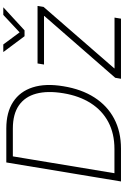

<svg xmlns="http://www.w3.org/2000/svg" viewBox="195 -982 787 1218"><g transform="rotate(-90 589.0 -373.5)"><path d="M254.9 0H71.3L78.1 -41.5H252.4Q350.1 -41.5 423.3 -80.3Q496.6 -119.1 543 -191.9Q589.4 -264.6 606 -365.7Q622.6 -466.3 603.3 -537.8Q584 -609.4 528.8 -647.7Q473.6 -686 381.8 -686H183.6L190.4 -727.5H382.3Q484.9 -727.5 551 -684.3Q617.2 -641.1 643.3 -560.1Q669.4 -479 650.4 -365.7Q631.8 -250.5 579.3 -168.7Q526.9 -86.9 444.8 -43.5Q362.8 0 254.9 0ZM212.4 -727.5 91.8 0H46.4L167 -727.5ZM697.8 0 704.1 -36.6 1095.7 -485.8 1096.2 -488.3H788.1L794.9 -529.3H1159.7L1153.3 -490.7L764.2 -43L763.7 -41H1085.9L1079.1 0ZM915.5 -746.6 992.2 -643.1 1103 -746.6H1150.4L1149.9 -745.1L1004.9 -611.8H967.8L868.2 -745.1L868.7 -746.6Z"/></g></svg>

Font: Inter 24pt ExtraLight
Style: Italic
Weight: 250
Italic angle: -9.3988°
Version: Version 4.001;git-66647c0bb